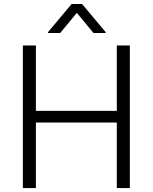

<svg xmlns="http://www.w3.org/2000/svg" viewBox="-20 -959 779 979"><path d="M286.9 -790.8 371.8 -893.5 456.7 -790.8H518.5V-795.5L398.4 -938.6H345.2L225.1 -795.5V-790.8ZM96.6 0H163V-334.2H575.6V0H642V-727.3H575.6V-393.8H163V-727.3H96.6Z"/></svg>

Font: TID UI Light
Style: Regular
Weight: 300
Designer: The TID Project Authors
Foundry: Bakken & Bæck
Version: Version 1.001;hotconv 1.0.109;makeotfexe 2.5.65596